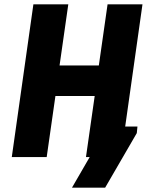

<svg xmlns="http://www.w3.org/2000/svg" viewBox="-20 -720 685 880"><path d="M310 140 472 -140H610L607 -110L462 140ZM34 0 133 -700H293L253 -420H433L473 -700H633L534 0H374L414 -280H234L194 0Z"/></svg>

Font: Finlandica
Style: Italic
Weight: 400
Italic angle: -8°
Designer: Niklas Ekholm, Juho Hiilivirta, Jaakko Suomalainen
Foundry: Helsinki Type Studio
Version: Version 1.064